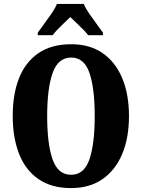

<svg xmlns="http://www.w3.org/2000/svg" viewBox="-20 -951 724 981"><path d="M343 10Q243 10 176.5 -36Q110 -82 77.5 -165Q45 -248 45 -359Q45 -470 77.5 -552Q110 -634 176.5 -679.5Q243 -725 344 -725Q439 -725 504.5 -679.5Q570 -634 604.5 -551.5Q639 -469 639 -358Q639 -247 604.5 -164.5Q570 -82 504 -36Q438 10 343 10ZM343 -58Q410 -58 437 -137Q464 -216 464 -358Q464 -500 437 -578.5Q410 -657 344 -657Q277 -657 249 -578.5Q221 -500 221 -358Q221 -216 248.5 -137Q276 -58 343 -58ZM173 -784Q186 -803 205.5 -829Q225 -855 243.5 -882Q262 -909 271 -931H408Q417 -909 435.5 -882Q454 -855 473.5 -829Q493 -803 506 -784V-771H430Q425 -780 407.5 -797.5Q390 -815 371 -833.5Q352 -852 339 -864Q326 -851 308 -834Q290 -817 274 -800.5Q258 -784 249 -771H173Z"/></svg>

Font: Noto Serif Tamil ExtraCondensed Black
Style: Regular
Weight: 900
Width: 2
Designer: Indian Type Foundry, Tom Grace, and the Monotype Design Team
Foundry: Monotype Imaging Inc.
Version: Version 2.004; ttfautohint (v1.8.4.7-5d5b)